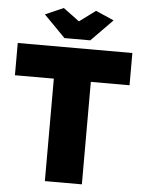

<svg xmlns="http://www.w3.org/2000/svg" viewBox="-60 -961 745 1008"><g transform="rotate(5 312.0 -457.0)"><path d="M614 -540H410V0H215V-540H10V-710H614ZM235 -914 320 -851 405 -914 501 -872 388 -757H252L139 -872Z"/></g></svg>

Font: Raleway
Style: Heavy
Weight: 900
Designer: Matt McInerney, Pablo Impallari, Rodrigo Fuenzalida
Foundry: Matt McInerney, Pablo Impallari, Rodrigo Fuenzalida
Version: Version 2.001; ttfautohint (v0.8) -G 200 -r 50